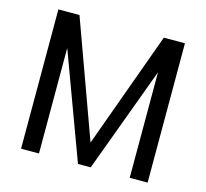

<svg xmlns="http://www.w3.org/2000/svg" viewBox="-101 -816 1001 932"><g transform="rotate(15 399.0 -350.0)"><path d="M717 -700V0H627V-530L431 0H367L171 -530V0H81V-700H187L399 -116L611 -700Z"/></g></svg>

Font: Sarabun
Style: Regular
Weight: 400
Designer: Suppakit Chalermlarp | Katatrad Co.,Ltd.
Foundry: Cadson Demak Co.,Ltd.
Version: Version 1.000; ttfautohint (v1.6)